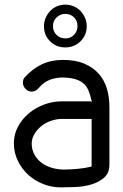

<svg xmlns="http://www.w3.org/2000/svg" viewBox="-20 -810 533 830"><path d="M262 -790Q281 -790 298 -783Q315 -776 327.5 -763Q340 -750 347.5 -733Q355 -716 355 -697Q355 -658 328 -631.5Q301 -605 262 -605Q223 -605 196.5 -631.5Q170 -658 170 -697Q170 -716 177.5 -733Q185 -750 197.5 -763Q210 -776 226.5 -783Q243 -790 262 -790ZM262 -750Q241 -750 225 -735Q209 -720 209 -697Q209 -674 224.5 -659Q240 -644 263 -644Q286 -644 300.5 -660Q315 -676 315 -697Q315 -720 300 -735Q285 -750 262 -750ZM369 -372 377 -370Q376 -372 375.5 -376Q375 -380 374 -382Q369 -404 361.5 -421Q354 -438 340 -450Q326 -462 303 -468.5Q280 -475 245 -475Q213 -473 189.5 -462.5Q166 -452 146 -428Q134 -414 117 -414Q101 -414 90 -426Q79 -438 79 -452Q79 -468 87 -476Q121 -513 161 -532Q201 -551 252 -551Q306 -551 344 -535Q382 -519 406.5 -491.5Q431 -464 442 -427Q453 -390 453 -347V-99Q453 -62 430 -42Q407 -22 374.5 -12.5Q342 -3 306 -1.5Q270 0 243 0Q203 0 166.5 -14.5Q130 -29 102 -54.5Q74 -80 57 -115Q40 -150 40 -191Q40 -229 57.5 -262Q75 -295 104 -319.5Q133 -344 170.5 -358Q208 -372 248 -372ZM376 -296H248Q226 -296 203 -288.5Q180 -281 161.5 -267Q143 -253 130.5 -233.5Q118 -214 117 -191Q117 -162 129.5 -140.5Q142 -119 161.5 -105Q181 -91 206 -84Q231 -77 256 -77Q282 -77 315 -80Q348 -83 376 -90Z"/></svg>

Font: VDS Compensated
Style: Light
Weight: 300
Designer: artmaker
Foundry: artmaker
Version: Version 1.000 2012 initial release